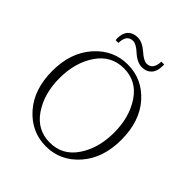

<svg xmlns="http://www.w3.org/2000/svg" viewBox="-230 -1000 1166 1166"><g transform="rotate(45 353.0 -416.5)"><path d="M510 -845V-831Q510 -786 487.5 -761.5Q465 -737 426 -737Q385 -737 341 -777Q302 -813 276 -813Q222 -813 221 -741H197Q196 -743 196 -756Q196 -801 218.5 -824.5Q241 -848 281 -848Q320 -848 364 -810Q405 -773 431 -773Q483 -773 486 -845ZM354 -689Q479 -689 564.5 -593Q650 -497 650 -337Q650 -180 564 -82.5Q478 15 354 15Q229 15 143 -81.5Q57 -178 57 -337Q57 -494 143.5 -591.5Q230 -689 354 -689ZM182 -563Q119 -470 119 -337Q119 -204 182 -111Q245 -18 354 -18Q463 -18 525.5 -111Q588 -204 588 -337Q588 -470 525.5 -563Q463 -656 354 -656Q245 -656 182 -563Z"/></g></svg>

Font: TypoPRO Source Serif Pro
Style: Regular
Weight: 300
Designer: Frank Grießhammer
Foundry: Adobe Systems Incorporated
Version: Version 1.017;PS (version unavailable);hotconv 1.0.79;makeot